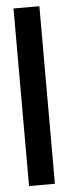

<svg xmlns="http://www.w3.org/2000/svg" viewBox="-52 -742 275 769"><g transform="rotate(-5 85.0 -357.0)"><path d="M137 -714V0H33V-714Z"/></g></svg>

Font: Non Bureau
Style: Regular
Weight: 400
Designer: Jona Saucedo
Foundry: Non Foundry
Version: Version 1.000; ttfautohint (v1.8.4)